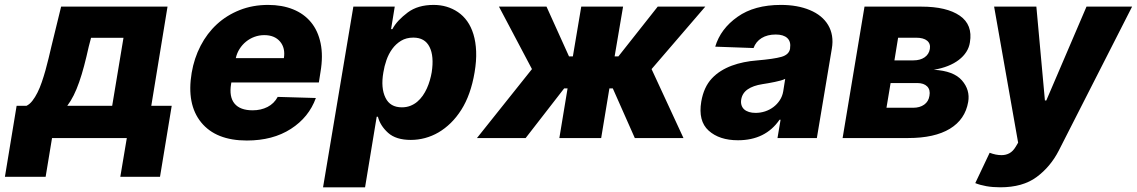

<svg xmlns="http://www.w3.org/2000/svg" viewBox="-74 -573 4719 797"><path d="M-53.6 160.9 -5 -133.9H36.2Q49.4 -140.3 60.5 -154.7Q71.7 -169 81.5 -188.6Q91.3 -208.1 99.4 -231.9Q107.6 -255.7 114.7 -280.9Q121.8 -306.1 127.8 -331.5Q133.9 -356.9 139.2 -379.6L179.7 -545.5H621.4L554 -133.9H638.8L590.2 160.9H425.4L452.4 0H142L115.4 160.9ZM391.7 -133.9 438.6 -416.2H304L294.4 -379.6Q284.8 -335.9 275 -299.2Q265.3 -262.4 254.6 -232.1Q244 -201.7 231.9 -177.4Q219.8 -153.1 205.3 -133.9Z M721.6 -270.6Q731.9 -331.3 758.7 -383Q785.5 -434.7 826.3 -472.3Q867.2 -509.9 921 -531.2Q974.8 -552.6 1039.1 -552.6Q1096.9 -552.6 1142.4 -534.3Q1187.9 -516 1217 -480.6Q1246.1 -445.3 1256.9 -393.3Q1267.8 -341.3 1256.4 -274.1L1249.6 -230.8H886.4L885.3 -224.4Q876.4 -171.2 899.5 -143.1Q922.6 -115.1 974.8 -115.1Q1009.2 -115.1 1036.6 -129.1Q1063.9 -143.1 1078.8 -170.8L1237.2 -166.2Q1208.1 -85.9 1133.5 -38Q1058.6 10.3 950.6 10.3Q822.4 10.3 761 -65Q699.9 -140.3 721.6 -270.6ZM904.8 -331.7H1104.4Q1111.2 -373.6 1088.4 -400.6Q1065.7 -427.2 1023.1 -427.2Q1001.8 -427.2 982.4 -420.1Q963.1 -413 947.3 -400.2Q931.5 -387.4 920.5 -370Q909.4 -352.6 904.8 -331.7Z M1392.8 -545.5H1564.6L1549.4 -452.1H1554.7Q1565 -471.2 1581.1 -488.3Q1597.3 -505.3 1618.6 -521.3Q1660.5 -552.6 1725.9 -552.6Q1783 -552.6 1827.1 -522.7Q1849.1 -507.8 1865.4 -484.9Q1881.7 -462 1891.3 -430.6Q1900.9 -399.1 1902.5 -359.7Q1904.1 -320.3 1896 -272.4Q1880.3 -179.3 1840.9 -117.2Q1821 -85.9 1797.1 -62.5Q1773.1 -39.1 1746.3 -23.4Q1719.5 -7.8 1690.3 0Q1661.2 7.8 1631.4 7.8Q1569.6 7.8 1536.9 -21.7Q1504.3 -51.1 1494.7 -88.4H1489.7L1441.4 204.5H1267ZM1526.3 -166.9Q1545.5 -127.5 1594.1 -127.5Q1613.3 -127.5 1629.3 -133.7Q1645.2 -139.9 1658 -150.7Q1670.8 -161.6 1680.8 -175.8Q1690.7 -190 1698 -206.1Q1705.3 -222.3 1710.2 -239.3Q1715.2 -256.4 1718 -272.7Q1728.3 -339.8 1709.2 -377.8Q1690 -416.9 1641.7 -416.9Q1612.6 -416.9 1590.9 -403.8Q1569.2 -390.6 1554.2 -369.9Q1539.1 -349.1 1530.2 -323.5Q1521.3 -297.9 1517.4 -272.7Q1506 -207.7 1526.3 -166.9Z M1905.9 0 2134.2 -286.2 1997.2 -545.5H2194.6L2288 -338.8H2304L2338.8 -545.5H2512.4L2477.3 -338.8H2492.9L2656.2 -545.5H2853.7L2630.7 -286.2L2763.1 0H2561.1L2469.8 -206H2455.6L2421.5 0H2247.9L2282 -206H2267.8L2108 0Z M2837 -151.3Q2847.3 -211.6 2881 -247.5Q2897.7 -265.3 2918.7 -278.4Q2939.6 -291.5 2963.6 -300.4Q2987.6 -309.3 3013.8 -314.6Q3040.1 -320 3067.8 -322.1Q3138.5 -328.1 3169.7 -337Q3201 -345.9 3205.6 -370.7V-372.5Q3209.9 -400.2 3194.1 -415Q3178.3 -429.7 3146 -429.7Q3111.5 -429.7 3087.5 -415Q3063.6 -400.2 3054 -373.6L2894.9 -379.3Q2917.3 -453.8 2987.6 -503.2Q3057.2 -552.6 3167.6 -552.6Q3236.5 -552.6 3287.6 -531.2Q3313.2 -520.6 3332.4 -505Q3351.6 -489.3 3363.6 -469.1Q3375.7 -448.9 3379.8 -424.2Q3383.9 -399.5 3378.9 -370.7L3316.8 0H3153.4L3166.2 -76H3161.9Q3103.3 9.2 2989.3 9.2Q2911.9 9.2 2867.5 -30.9Q2823.5 -70.7 2837 -151.3ZM3062.5 -104.4Q3082.7 -104.4 3101.7 -110.6Q3120.7 -116.8 3136.4 -128.6Q3152 -140.3 3162.8 -156.8Q3173.7 -173.3 3177.2 -193.9L3185.4 -245.7Q3177.6 -241.8 3166.9 -238.8Q3156.2 -235.8 3142.8 -233Q3128.9 -230.1 3115.9 -227.8Q3103 -225.5 3090.9 -223.7Q3052.2 -217.7 3029.7 -202.1Q3007.1 -186.4 3002.8 -159.8Q3000.7 -146.7 3004.1 -136.2Q3007.5 -125.7 3015.3 -118.8Q3023.1 -111.9 3035.2 -108.1Q3047.2 -104.4 3062.5 -104.4Z M3423.7 0 3514.6 -545.5H3750.4Q3855.5 -545.5 3910.2 -507.8Q3964.5 -470.2 3952.1 -397Q3948.9 -375.7 3937.1 -357.4Q3925.4 -339.1 3906.2 -324.4Q3887.1 -309.7 3860.8 -299.2Q3834.5 -288.7 3802.2 -283.4Q3884.6 -278.8 3919 -239.3Q3953.5 -199.6 3945 -149.9Q3932.5 -77.1 3869 -38.5Q3805.4 0 3695.7 0ZM3605.8 -125.7H3716.3Q3744.3 -125.7 3762.4 -138.7Q3780.5 -151.6 3784.1 -175.1Q3788.7 -199.9 3774.9 -214.1Q3761 -228.3 3733.3 -228.3H3622.9ZM3638.8 -322.4H3717.7Q3745.7 -322.4 3764 -335Q3782.3 -347.7 3785.9 -370Q3789.4 -391.7 3774.5 -404.1Q3759.6 -416.5 3728.3 -416.5H3654.1Z M4034.1 61.1Q4059.7 71 4083.5 71Q4101.6 71 4116.3 63Q4131 55 4142.4 35.9L4152.3 19.2L4052.6 -545.5H4228L4263.5 -155.9H4269.2L4436.1 -545.5H4625.4L4321 52.2Q4286.6 119.3 4229 161.9Q4171.5 204.5 4078.1 204.5Q4046.9 204.5 4020.2 199.8Q3993.6 195 3974.4 187.1Z"/></svg>

Font: Inter P Extra Bold
Style: Italic
Weight: 800
Italic angle: 9.39999°
Designer: Rasmus Andersson
Foundry: rsms
Version: Version 3.018;git-588b23468